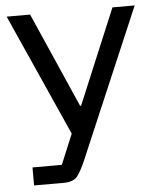

<svg xmlns="http://www.w3.org/2000/svg" viewBox="-51 -544 640 788"><g transform="rotate(-5 269.0 -150.0)"><path d="M57.5 200V125.8H178.3L230 1.7L5.8 -500H102.5L274.2 -109.2H278.3L441.7 -500H533.3L320 0L270 117.5Q253.3 155.8 237.1 177.9Q220.8 200 180 200Z"/></g></svg>

Font: Funnel Display
Style: Regular
Weight: 400
Designer: NORD ID, Kristian Moeller
Foundry: Dicotype
Version: Version 1.000